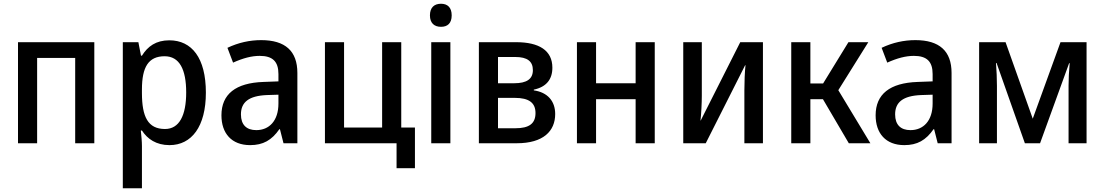

<svg xmlns="http://www.w3.org/2000/svg" viewBox="-20 -764 5891 1024"><path d="M76 0H178V-455H381V0H483V-539H76Z M635 240H737V15C737 -8 734 -41 731 -68H737C766 -23 813 10 884 10C1002 10 1078 -89 1078 -270C1078 -455 1003 -549 883 -549C812 -549 768 -517 737 -467H732L718 -539H635ZM860 -76C769 -76 737 -141 737 -268V-287C737 -407 772 -464 858 -464C937 -464 973 -394 973 -271C973 -148 936 -76 860 -76Z M1314 10C1383 10 1429 -16 1470 -75H1473L1492 0H1566V-375C1566 -492 1501 -550 1373 -550C1312 -550 1252 -537 1193 -509L1223 -430C1276 -454 1322 -466 1365 -466C1434 -466 1465 -436 1465 -369V-330L1385 -327C1237 -322 1161 -262 1161 -149C1161 -53 1215 10 1314 10ZM1347 -70C1295 -70 1265 -98 1265 -154C1265 -219 1307 -253 1403 -257L1465 -259V-212C1465 -119 1415 -70 1347 -70Z M2095 133H2193V-84H2120V-539H2018V-84H1815V-539H1713V0H2095Z M2332 -621C2367 -621 2389 -640 2389 -682C2389 -724 2367 -744 2332 -744C2296 -744 2273 -724 2273 -682C2273 -641 2296 -621 2332 -621ZM2280 0H2382V-539H2280Z M2534 0H2736C2878 0 2941 -65 2941 -156C2941 -226 2899 -272 2827 -282V-286C2893 -300 2926 -340 2926 -403C2926 -495 2855 -539 2733 -539H2534ZM2636 -320V-460H2729C2792 -460 2822 -437 2822 -390C2822 -343 2790 -320 2722 -320ZM2636 -80V-242H2726C2801 -242 2836 -216 2836 -161C2836 -105 2802 -80 2729 -80Z M3057 0H3159V-235H3370V0H3472V-539H3370V-320H3159V-539H3057Z M3624 0H3744L3954 -416H3956C3952 -382 3950 -323 3950 -282V0H4049V-539H3928L3717 -121H3716C3720 -156 3723 -216 3723 -253V-539H3624Z M4200 0H4302V-235H4369L4507 0H4622L4451 -283L4611 -539H4505L4370 -319H4302V-539H4200Z M4803 10C4872 10 4918 -16 4959 -75H4962L4981 0H5055V-375C5055 -492 4990 -550 4862 -550C4801 -550 4741 -537 4682 -509L4712 -430C4765 -454 4811 -466 4854 -466C4923 -466 4954 -436 4954 -369V-330L4874 -327C4726 -322 4650 -262 4650 -149C4650 -53 4704 10 4803 10ZM4836 -70C4784 -70 4754 -98 4754 -154C4754 -219 4796 -253 4892 -257L4954 -259V-212C4954 -119 4904 -70 4836 -70Z M5202 0H5297V-306C5297 -345 5295 -387 5292 -428H5295L5446 0H5527L5682 -427H5685C5681 -384 5679 -343 5679 -308V0H5775V-539H5636L5488 -131L5343 -539H5202Z"/></svg>

Font: Noto Sans SemiCondensed Medium
Style: Regular
Weight: 500
Width: 4
Designer: Monotype Design Team
Foundry: Monotype Imaging Inc.
Version: Version 2.013